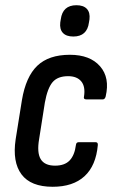

<svg xmlns="http://www.w3.org/2000/svg" viewBox="-20 -708 443 736"><path d="M182 8Q98 8 62.5 -39.5Q27 -87 40 -174L64 -324Q79 -414 123 -456Q167 -498 248 -498Q325 -498 363.5 -454Q402 -410 385 -338Q382 -327 374 -327H311Q299 -327 302 -338Q308 -376 291.5 -396Q275 -416 241 -416Q201 -416 181.5 -393Q162 -370 152 -315L130 -175Q121 -123 136 -98Q151 -73 191 -73Q228 -73 247 -93Q266 -113 271 -152Q272 -163 282 -163H346Q356 -163 355 -152Q348 -73 304 -32.5Q260 8 182 8ZM261 -568Q234 -568 221 -582Q208 -596 211 -622L213 -634Q220 -688 273 -688Q300 -688 313 -674Q326 -660 323 -634L321 -622Q314 -568 261 -568Z"/></svg>

Font: Sofia Sans Condensed SemiBold
Style: Italic
Weight: 600
Italic angle: -9°
Version: Version 4.100